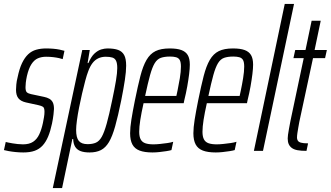

<svg xmlns="http://www.w3.org/2000/svg" viewBox="-35 -763 1673 971"><path d="M83 8Q64 8 44 6Q24 4 8 1Q-8 -2 -15 -4L-6 -45Q-2 -44 7 -42Q16 -40 28.5 -38Q41 -36 54.5 -34.5Q68 -33 81 -33Q113 -33 132.5 -46Q152 -59 163.5 -83.5Q175 -108 182 -141Q185 -156 187.5 -170.5Q190 -185 190 -198Q190 -218 182 -223Q174 -228 160 -231L96 -245Q70 -251 58 -266Q46 -281 46 -309Q46 -318 47.5 -335.5Q49 -353 54 -372Q63 -416 76.5 -444Q90 -472 107.5 -488.5Q125 -505 148 -511.5Q171 -518 198 -518Q217 -518 234.5 -516.5Q252 -515 266.5 -512Q281 -509 291 -506L282 -464Q277 -466 264 -469Q251 -472 234 -474Q217 -476 198 -476Q175 -476 156.5 -468Q138 -460 124 -438.5Q110 -417 101 -378Q97 -359 95.5 -345.5Q94 -332 94 -322Q94 -302 101 -296Q108 -290 122 -287L188 -273Q203 -270 214.5 -263.5Q226 -257 232 -245Q238 -233 238 -212Q238 -205 235.5 -183.5Q233 -162 228 -138Q220 -100 208.5 -72.5Q197 -45 180.5 -27Q164 -9 140.5 -0.5Q117 8 83 8Z M232 188 381 -510H419L408 -444H412Q426 -477 443 -492.5Q460 -508 477 -513Q494 -518 508 -518Q542 -518 562.5 -510.5Q583 -503 593 -484.5Q603 -466 603 -431Q603 -402 596.5 -358.5Q590 -315 578 -255Q562 -176 547.5 -124.5Q533 -73 516 -44.5Q499 -16 475.5 -4Q452 8 418 8Q390 8 372 1Q354 -6 345 -21Q336 -36 335 -60H331L279 188ZM408 -34Q433 -34 450 -41.5Q467 -49 479.5 -71Q492 -93 504.5 -137.5Q517 -182 532 -255Q545 -316 551.5 -355.5Q558 -395 558 -419Q558 -443 552 -455.5Q546 -468 533 -472Q520 -476 500 -476Q479 -476 462 -468Q445 -460 432.5 -443.5Q420 -427 411 -402Q404 -384 396 -354Q388 -324 380 -289.5Q372 -255 365 -219.5Q358 -184 354 -154Q350 -124 350 -106Q350 -67 363.5 -50.5Q377 -34 408 -34Z M736 8Q696 8 671 -1.5Q646 -11 634.5 -32.5Q623 -54 623 -89Q623 -118 629.5 -158.5Q636 -199 647 -254Q662 -328 675 -378.5Q688 -429 706 -460Q724 -491 751.5 -504.5Q779 -518 823 -518Q860 -518 882 -510Q904 -502 914.5 -484.5Q925 -467 925 -436Q925 -417 921.5 -388.5Q918 -360 912 -326Q906 -292 897 -256L894 -241H691Q680 -192 674.5 -156.5Q669 -121 669 -97Q669 -72 676.5 -58Q684 -44 700 -38.5Q716 -33 741 -33Q756 -33 774.5 -35Q793 -37 811 -39.5Q829 -42 841 -46L832 -4Q822 -1 805.5 1.5Q789 4 771 6Q753 8 736 8ZM699 -278H857L863 -306Q869 -334 874.5 -367.5Q880 -401 880 -426Q880 -449 874 -459.5Q868 -470 855.5 -473.5Q843 -477 825 -477Q797 -477 778.5 -470.5Q760 -464 747.5 -443.5Q735 -423 724 -383.5Q713 -344 699 -278Z M1056 8Q1016 8 991 -1.5Q966 -11 954.5 -32.5Q943 -54 943 -89Q943 -118 949.5 -158.5Q956 -199 967 -254Q982 -328 995 -378.5Q1008 -429 1026 -460Q1044 -491 1071.5 -504.5Q1099 -518 1143 -518Q1180 -518 1202 -510Q1224 -502 1234.5 -484.5Q1245 -467 1245 -436Q1245 -417 1241.5 -388.5Q1238 -360 1232 -326Q1226 -292 1217 -256L1214 -241H1011Q1000 -192 994.5 -156.5Q989 -121 989 -97Q989 -72 996.5 -58Q1004 -44 1020 -38.5Q1036 -33 1061 -33Q1076 -33 1094.5 -35Q1113 -37 1131 -39.5Q1149 -42 1161 -46L1152 -4Q1142 -1 1125.5 1.5Q1109 4 1091 6Q1073 8 1056 8ZM1019 -278H1177L1183 -306Q1189 -334 1194.5 -367.5Q1200 -401 1200 -426Q1200 -449 1194 -459.5Q1188 -470 1175.5 -473.5Q1163 -477 1145 -477Q1117 -477 1098.5 -470.5Q1080 -464 1067.5 -443.5Q1055 -423 1044 -383.5Q1033 -344 1019 -278Z M1249 0 1405 -743H1452L1295 0Z M1515 0Q1487 0 1469 -3.5Q1451 -7 1440.5 -15Q1430 -23 1425 -34.5Q1420 -46 1420 -63Q1420 -69 1421.5 -81.5Q1423 -94 1426.5 -112Q1430 -130 1434 -152L1501 -469H1449L1458 -510H1510L1541 -658H1587L1556 -510H1618L1609 -469H1548L1479 -148Q1476 -132 1473.5 -117.5Q1471 -103 1469 -90Q1467 -77 1467 -66Q1467 -59 1471 -52Q1475 -45 1487 -41.5Q1499 -38 1523 -38Z"/></svg>

Font: Saira UltraCondensed Light
Style: Italic
Weight: 300
Width: 1
Italic angle: -12°
Designer: Hector Gatti with collaboration of the Omnibus-Type team
Foundry: Omnibus-Type
Version: Version 1.101